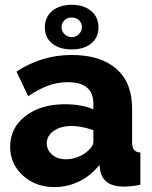

<svg xmlns="http://www.w3.org/2000/svg" viewBox="-20 -762 626 792"><path d="M275.9 -742.2Q325.7 -742.2 356 -716.8Q386.2 -691.4 386.2 -648.9Q386.2 -606.9 356 -582.5Q325.7 -558.1 275.9 -558.1Q225.6 -558.1 195.3 -582.5Q165 -606.9 165 -648.9Q165 -691.4 195.3 -716.8Q225.6 -742.2 275.9 -742.2ZM233.9 -649.9Q233.9 -633.3 246.1 -621.1Q258.3 -608.9 275.9 -608.9Q293 -608.9 305.4 -621.1Q317.9 -633.3 317.9 -649.9Q317.9 -667 305.9 -678.5Q293.9 -689.9 275.9 -689.9Q257.8 -689.9 245.8 -678.5Q233.9 -667 233.9 -649.9ZM22 -157.2Q22 -234.9 85 -283.4Q147.9 -332 248 -332Q316.4 -332 365.2 -311V-334Q365.2 -422.9 259.8 -422.9Q217.3 -422.9 179 -408.9Q140.6 -395 96.2 -365.2L47.9 -466.8Q152.8 -535.2 275.9 -535.2Q394.5 -535.2 459.7 -478.3Q524.9 -421.4 524.9 -314.9V-178.2Q524.9 -154.3 532.5 -144.3Q540 -134.3 559.1 -132.8V0Q522 7.8 491.2 7.8Q405.8 7.8 393.1 -59.1L390.1 -82Q355.5 -37.6 306.9 -13.9Q258.3 9.8 205.1 9.8Q126.5 9.8 74.2 -38.1Q22 -85.9 22 -157.2ZM339.8 -137.2Q365.2 -157.7 365.2 -178.2V-225.1Q316.4 -242.2 274.9 -242.2Q230.5 -242.2 201.7 -222.2Q172.9 -202.1 172.9 -170.9Q172.9 -143.6 194.6 -124.3Q216.3 -105 252 -105Q275.9 -105 299.6 -113.8Q323.2 -122.6 339.8 -137.2Z"/></svg>

Font: Rawline ExtraBold
Style: Regular
Weight: 800
Designer: Matt McInerney, Pablo Impallari, Rodrigo Fuenzalida
Foundry: Matt McInerney, Pablo Impallari, Rodrigo Fuenzalida
Version: Version 4.020;PS 004.020;hotconv 1.0.88;makeotf.lib2.5.64775